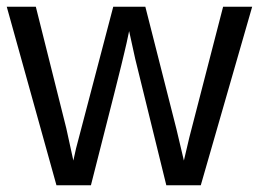

<svg xmlns="http://www.w3.org/2000/svg" viewBox="-21 -548 766 568"><path d="M725 -528 573 0H471L379 -374L361 -456Q353 -417 347 -393Q338 -352 248 0H146L-1 -528H85L175 -169L196 -73L204 -109L314 -528H409L501 -166L523 -73L539 -141L639 -528Z"/></svg>

Font: Libra Sans
Style: Regular
Weight: 400
Foundry: Context Ltd
Version: Version 1.002